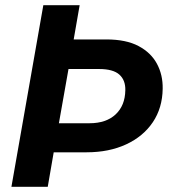

<svg xmlns="http://www.w3.org/2000/svg" viewBox="-20 -720 659 740"><path d="M24 0 147 -700H287L264 -568H390Q466 -568 514 -542.5Q562 -517 585 -474Q608 -431 607 -378Q606 -304 569 -249Q532 -194 466 -163.5Q400 -133 314 -133H187L164 0ZM207 -245H325Q389 -245 425.5 -279Q462 -313 463 -372Q464 -411 440 -432.5Q416 -454 362 -454H244Z"/></svg>

Font: DM Sans 20pt ExtraBold
Style: Italic
Weight: 800
Italic angle: -10°
Version: Version 4.004;gftools[0.9.30]